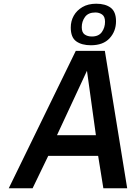

<svg xmlns="http://www.w3.org/2000/svg" viewBox="-20 -1011 729 1031"><path d="M27 0 387 -738H543L663 0H535L507 -174H239L155 0ZM286 -285H495L447 -631ZM468 -768Q419 -768 389.5 -789Q360 -810 360 -863Q360 -898 376 -926.5Q392 -955 422.5 -973Q453 -991 497 -991Q546 -991 574.5 -969.5Q603 -948 603 -897Q603 -843 568.5 -805.5Q534 -768 468 -768ZM473 -815Q510 -815 527 -839Q544 -863 544 -894Q544 -922 528.5 -933Q513 -944 492 -944Q454 -944 436.5 -920Q419 -896 419 -865Q419 -837 434.5 -826Q450 -815 473 -815Z"/></svg>

Font: Exo Thin SemiBold
Style: Italic
Weight: 600
Italic angle: -9°
Version: Version 2.000